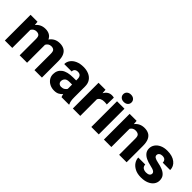

<svg xmlns="http://www.w3.org/2000/svg" viewBox="163 -1761 2790 2790"><g transform="rotate(45 1557.5 -366.0)"><path d="M283.7 -419.4Q256.3 -419.4 236.1 -406.2Q215.8 -393.1 203.6 -370.6V0H51.3V-528.3H194.3L199.7 -466.8Q225.6 -500.5 263.4 -519.3Q301.3 -538.1 351.1 -538.1Q398.4 -538.1 434.1 -518.8Q469.7 -499.5 488.8 -457.5Q514.2 -495.1 553.5 -516.6Q592.8 -538.1 646 -538.1Q695.8 -538.1 733.4 -518.6Q771 -499 792 -454.6Q813 -410.2 813 -335V0H659.7V-335Q659.7 -387.2 640.6 -403.3Q621.6 -419.4 588.9 -419.4Q559.6 -419.4 539.3 -405.5Q519 -391.6 507.3 -367.7Q507.8 -360.4 507.8 -352.5V0H355.5V-334Q355.5 -386.2 336.4 -402.8Q317.4 -419.4 283.7 -419.4Z M1215.8 0Q1206.5 -19 1201.2 -48.8Q1180.7 -24.4 1149.4 -7.3Q1118.2 9.8 1070.3 9.8Q1021 9.8 980.2 -10.5Q939.5 -30.8 915.3 -66.4Q891.1 -102.1 891.1 -148.4Q891.1 -231 951.9 -276.6Q1012.7 -322.3 1137.2 -322.3H1194.3V-352.5Q1194.3 -388.2 1177.7 -409.2Q1161.1 -430.2 1123.5 -430.2Q1091.8 -430.2 1073.7 -414.1Q1055.7 -397.9 1055.7 -368.2H903.3Q903.3 -415.5 931.4 -454.1Q959.5 -492.7 1011 -515.4Q1062.5 -538.1 1131.8 -538.1Q1193.8 -538.1 1242.4 -517.3Q1291 -496.6 1319.3 -455.1Q1347.7 -413.6 1347.7 -351.6V-130.4Q1347.7 -83 1353.3 -55.7Q1358.9 -28.3 1369.6 -8.3V0ZM1105 -101.1Q1138.7 -101.1 1161.6 -116Q1184.6 -130.9 1194.3 -149.4V-238.3H1138.7Q1087.4 -238.3 1065.7 -214.6Q1043.9 -190.9 1043.9 -157.7Q1043.9 -133.3 1061 -117.2Q1078.1 -101.1 1105 -101.1Z M1758.3 -532.2 1755.9 -390.1Q1745.6 -391.6 1730.2 -392.8Q1714.8 -394 1703.6 -394Q1624 -394 1600.6 -341.3V0H1448.2V-528.3H1591.3L1596.2 -461.9Q1615.7 -497.6 1645.5 -517.8Q1675.3 -538.1 1713.9 -538.1Q1739.3 -538.1 1758.3 -532.2Z M1818.8 -665Q1818.8 -698.2 1842.3 -719.5Q1865.7 -740.7 1903.8 -740.7Q1942.4 -740.7 1965.8 -719.5Q1989.3 -698.2 1989.3 -665Q1989.3 -632.3 1965.8 -611.1Q1942.4 -589.8 1903.8 -589.8Q1865.7 -589.8 1842.3 -611.1Q1818.8 -632.3 1818.8 -665ZM1981 -528.3V0H1828.1V-528.3Z M2320.3 -419.4Q2291.5 -419.4 2271.7 -407.2Q2252 -395 2239.7 -374V0H2086.9V-528.3H2230.5L2235.4 -466.3Q2291.5 -538.1 2386.7 -538.1Q2436.5 -538.1 2473.9 -518.8Q2511.2 -499.5 2532.2 -455.1Q2553.2 -410.6 2553.2 -335V0H2399.9V-335.4Q2399.9 -385.3 2379.2 -402.3Q2358.4 -419.4 2320.3 -419.4Z M2934.1 -147Q2934.1 -168.5 2912.6 -183.3Q2891.1 -198.2 2827.6 -211.9Q2774.9 -223.1 2732.4 -243.4Q2689.9 -263.7 2665.3 -295.4Q2640.6 -327.1 2640.6 -373Q2640.6 -417.5 2666 -454.8Q2691.4 -492.2 2739.5 -515.1Q2787.6 -538.1 2855 -538.1Q2960 -538.1 3020.5 -490.2Q3081.1 -442.4 3081.1 -367.2H2928.7Q2928.7 -397.5 2911.1 -416.3Q2893.6 -435.1 2854.5 -435.1Q2824.2 -435.1 2805.2 -419.7Q2786.1 -404.3 2786.1 -380.4Q2786.1 -357.9 2807.4 -343.5Q2828.6 -329.1 2879.9 -318.8Q2935.1 -308.6 2980.7 -290Q3026.4 -271.5 3054 -238.8Q3081.5 -206.1 3081.5 -152.3Q3081.5 -106 3053.7 -69.1Q3025.9 -32.2 2975.1 -11.2Q2924.3 9.8 2855 9.8Q2780.3 9.8 2728.8 -17.1Q2677.2 -43.9 2650.9 -85Q2624.5 -126 2624.5 -168.5H2767.6Q2769.5 -128.4 2795.4 -111.1Q2821.3 -93.8 2858.4 -93.8Q2895.5 -93.8 2914.8 -108.6Q2934.1 -123.5 2934.1 -147Z"/></g></svg>

Font: Vazirmatn RD FD ExtraBold
Style: Regular
Weight: 800
Designer: Saber Rastikerdar
Foundry: Saber Rastikerdar
Version: Version 33.003